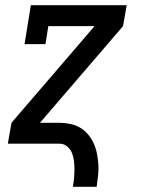

<svg xmlns="http://www.w3.org/2000/svg" viewBox="-20 -550 540 735"><path d="M259 165Q262 148 263.5 131.5Q265 115 265 98Q265 81 263 65Q261 49 255 34.5Q249 20 236.5 10Q224 0 207 0H10L24 -80L342 -450H165L154 -381H74L98 -530H465L451 -450L133 -80H207Q228 -80 249 -75.5Q270 -71 287 -61Q304 -51 317 -35.5Q330 -20 338.5 -1.5Q347 17 351 37.5Q355 58 356.5 79Q358 100 355.5 121.5Q353 143 350 165Z"/></svg>

Font: Iosevka Slab Medium Oblique
Style: Regular
Weight: 500
Italic angle: -9°
Monospace: yes
Designer: Belleve Invis
Foundry: Belleve Invis
Version: Version 11.1.1; ttfautohint (v1.8.3)